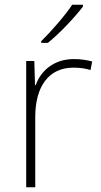

<svg xmlns="http://www.w3.org/2000/svg" viewBox="-20 -786 423 806"><path d="M328 -758V-766H283C255 -723 194 -653 153 -613V-606H181C233 -648 295 -715 328 -758ZM290 -538C207 -538 152 -490 130 -429H127L124 -530H90V0H128V-295C128 -421 183 -502 288 -502C316 -502 337 -499 360 -492L367 -528C344 -534 319 -538 290 -538Z"/></svg>

Font: Noto Sans Malayalam ExtraLight
Style: Regular
Weight: 200
Designer: Jelle Bosma - Monotype Design Team
Foundry: Monotype Imaging Inc.
Version: Version 2.104